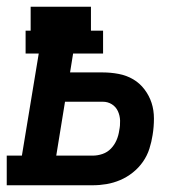

<svg xmlns="http://www.w3.org/2000/svg" viewBox="-42 -550 562 570"><path d="M-22 0V-88H23L73 -391H34V-459H49V-530H228V-459H264V-391H175L166 -335H263Q287 -335 310.5 -330.5Q334 -326 353.5 -314.5Q373 -303 387 -284.5Q401 -266 408 -244.5Q415 -223 415 -198Q415 -173 411 -149Q408 -129 401.5 -108.5Q395 -88 382.5 -70Q370 -52 352.5 -38Q335 -24 315 -15.5Q295 -7 274.5 -3.5Q254 0 233 0ZM125 -88H233Q248 -88 262.5 -93Q277 -98 287.5 -109Q298 -120 304 -134Q310 -148 312 -163Q315 -177 314.5 -192Q314 -207 308 -220Q302 -233 290 -240.5Q278 -248 263 -248H151Z"/></svg>

Font: Iosevka Curly Slab SmBdObl
Style: Regular
Weight: 600
Italic angle: -9°
Monospace: yes
Designer: Belleve Invis
Foundry: Belleve Invis
Version: Version 11.0.0; ttfautohint (v1.8.3)